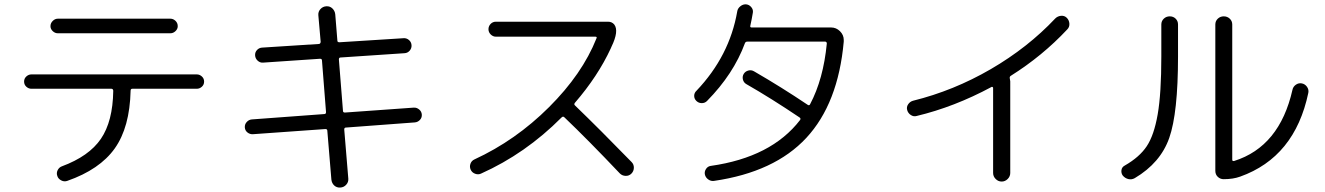

<svg xmlns="http://www.w3.org/2000/svg" viewBox="-20 -802 6040 875"><path d="M123 -397.5Q110.4 -397.5 100.1 -406.7Q89.8 -416 89.8 -430.2Q89.8 -444.3 100.1 -453.6Q110.4 -462.9 123 -462.9H877Q889.6 -462.9 899.9 -453.6Q910.2 -444.3 910.2 -430.2Q910.2 -416 899.9 -406.7Q889.6 -397.5 877 -397.5H583Q575.2 -397.5 575.2 -388.7Q571.3 -221.7 502.9 -125.5Q434.6 -29.3 286.1 22.5Q272.5 27.3 258.8 20Q245.1 12.7 241.2 0Q236.3 -13.7 242.7 -26.4Q249 -39.1 261.7 -43.9Q385.7 -89.8 439.9 -169.4Q494.1 -249 496.1 -387.7Q496.1 -396.5 488.3 -397.5ZM243.2 -716.8H756.8Q769.5 -716.8 779.8 -707Q790 -697.3 790 -682.6Q790 -669.9 779.8 -660.2Q769.5 -650.4 756.8 -650.4H243.2Q230.5 -650.4 220.2 -660.2Q210 -669.9 210 -682.6Q210 -696.3 220.2 -706.5Q230.5 -716.8 243.2 -716.8Z M1132.8 -190.4Q1119.1 -189.5 1107.9 -198.2Q1096.7 -207 1095.7 -221.2Q1094.7 -235.4 1104.5 -246.1Q1114.3 -256.8 1127.9 -257.8L1458 -282.2Q1465.8 -282.2 1465.8 -291L1447.3 -526.4Q1447.3 -534.2 1438.5 -534.2L1178.7 -516.6Q1165 -515.6 1154.3 -525.4Q1143.6 -535.2 1142.6 -549.3Q1141.6 -563.5 1150.9 -573.7Q1160.2 -584 1173.8 -585L1432.6 -601.6Q1440.4 -601.6 1441.4 -611.3L1430.7 -733.4Q1429.7 -749 1440.4 -760.7Q1451.2 -772.5 1467.3 -773.4Q1483.4 -774.4 1494.6 -763.7Q1505.9 -752.9 1507.8 -737.3L1517.6 -616.2Q1517.6 -609.4 1527.3 -609.4L1819.3 -627.9Q1833 -628.9 1843.8 -619.6Q1854.5 -610.4 1855.5 -596.2Q1856.4 -582 1847.2 -571.3Q1837.9 -560.5 1824.2 -559.6L1532.2 -540Q1524.4 -540 1524.4 -531.2L1543 -296.9Q1543 -289.1 1551.8 -289.1L1865.2 -311.5Q1878.9 -312.5 1890.1 -303.2Q1901.4 -293.9 1902.3 -279.8Q1903.3 -265.6 1893.6 -255.4Q1883.8 -245.1 1870.1 -244.1L1556.6 -220.7Q1548.8 -220.7 1548.8 -211.9L1567.4 12.7Q1568.4 28.3 1557.6 40Q1546.9 51.8 1530.8 52.7Q1514.6 53.7 1503.4 43.5Q1492.2 33.2 1490.2 16.6L1471.7 -206.1Q1471.7 -213.9 1462.9 -213.9Z M2171.9 -10.7Q2159.2 -4.9 2145 -10.3Q2130.9 -15.6 2125 -28.8Q2119.1 -42 2124 -55.7Q2128.9 -69.3 2141.6 -75.2Q2330.1 -162.1 2481.9 -313.5Q2633.8 -464.8 2698.2 -627Q2702.1 -634.8 2693.4 -634.8H2240.2Q2226.6 -634.8 2216.3 -645Q2206.1 -655.3 2206.1 -668.9Q2206.1 -682.6 2215.8 -692.9Q2225.6 -703.1 2240.2 -703.1H2751Q2768.6 -703.1 2779.3 -690.4Q2801.8 -661.1 2766.6 -588.9Q2764.6 -584 2763.7 -582Q2705.1 -455.1 2599.6 -333Q2594.7 -326.2 2600.6 -321.3Q2715.8 -210 2858.4 -63.5Q2869.1 -52.7 2868.7 -37.1Q2868.2 -21.5 2857.4 -10.7Q2846.7 0 2831.1 -0.5Q2815.4 -1 2804.7 -11.7Q2660.2 -164.1 2551.8 -267.6Q2545.9 -273.4 2539.1 -266.6Q2375 -101.6 2171.9 -10.7Z M3202.1 -341.8Q3192.4 -332 3178.2 -332Q3164.1 -332 3153.8 -341.8Q3143.6 -351.6 3143.6 -365.2Q3143.6 -378.9 3154.3 -388.7Q3304.7 -546.9 3339.8 -750Q3341.8 -763.7 3354 -773.4Q3366.2 -783.2 3379.9 -782.2Q3393.6 -781.2 3403.3 -770Q3413.1 -758.8 3411.1 -745.1Q3406.2 -714.8 3399.4 -684.6Q3397.5 -676.8 3405.3 -676.8H3767.6Q3791 -676.8 3808.1 -659.7Q3825.2 -642.6 3825.2 -620.1V-612.3Q3799.8 -330.1 3654.8 -173.8Q3509.8 -17.6 3233.4 22.5Q3219.7 24.4 3207.5 15.6Q3195.3 6.8 3192.4 -6.8Q3189.5 -19.5 3197.3 -31.7Q3205.1 -43.9 3218.8 -45.9Q3495.1 -85 3626 -254.9Q3630.9 -261.7 3624 -266.6Q3495.1 -353.5 3380.9 -418.9Q3369.1 -425.8 3365.7 -439.5Q3362.3 -453.1 3369.1 -464.8Q3376 -476.6 3390.1 -480.5Q3404.3 -484.4 3417 -476.6Q3542 -404.3 3661.1 -324.2Q3668 -319.3 3671.9 -327.1Q3732.4 -441.4 3748 -603.5Q3748 -611.3 3741.2 -612.3H3387.7H3385.7Q3377.9 -612.3 3375 -605.5Q3323.2 -464.8 3202.1 -341.8Z M4157.2 -273.4Q4143.6 -269.5 4130.9 -277.8Q4118.2 -286.1 4114.3 -300.3Q4110.4 -314.5 4118.7 -326.7Q4127 -338.9 4140.6 -342.8Q4326.2 -388.7 4495.1 -486.8Q4664.1 -585 4789.1 -717.8Q4799.8 -728.5 4815.4 -730Q4831.1 -731.4 4841.8 -720.7Q4852.5 -710 4853.5 -694.3Q4854.5 -678.7 4843.8 -668Q4730.5 -546.9 4585.9 -456.1Q4580.1 -452.1 4582 -443.8Q4584 -435.5 4584 -431.6V-13.7Q4584 2 4572.3 13.7Q4560.5 25.4 4544.9 25.4Q4529.3 25.4 4517.6 13.7Q4505.9 2 4505.9 -13.7V-401.4Q4505.9 -404.3 4502.9 -405.8Q4500 -407.2 4498 -405.3Q4329.1 -314.5 4157.2 -273.4Z M5556.6 14.6Q5541 14.6 5529.8 3.9Q5518.6 -6.8 5518.6 -23.4V-690.4Q5518.6 -706.1 5529.8 -716.8Q5541 -727.5 5557.1 -727.5Q5573.2 -727.5 5584.5 -716.8Q5595.7 -706.1 5595.7 -690.4V-74.2Q5595.7 -66.4 5604.5 -68.4Q5811.5 -133.8 5870.1 -392.6Q5873 -407.2 5885.7 -416Q5898.4 -424.8 5913.1 -421.9Q5927.7 -418.9 5936.5 -406.2Q5945.3 -393.6 5942.4 -378.9Q5880.9 -85.9 5631.8 2.9Q5599.6 14.6 5556.6 14.6ZM5151.4 9.8Q5137.7 17.6 5122.6 14.2Q5107.4 10.7 5096.7 -2Q5088.9 -12.7 5090.8 -26.9Q5092.8 -41 5106.4 -47.9Q5172.9 -85.9 5206.1 -135.7Q5239.3 -185.5 5255.9 -280.8Q5272.5 -376 5272.5 -544.9V-690.4Q5272.5 -706.1 5283.7 -716.8Q5294.9 -727.5 5311 -727.5Q5327.1 -727.5 5337.9 -716.8Q5348.6 -706.1 5348.6 -690.4V-544.9Q5348.6 -287.1 5308.6 -173.3Q5268.6 -59.6 5151.4 9.8Z"/></svg>

Font: Rounded Mgen+ 2m regular
Style: Regular
Weight: 400
Designer: [Source Han Sans]
Ryoko NISHIZUKA  (kana & ideographs); Paul D. Hunt (Latin, Greek & Cyrillic); Wenlong ZHANG  (bopomofo
Version: Version 1.059.20150602